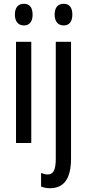

<svg xmlns="http://www.w3.org/2000/svg" viewBox="-20 -810 462 1019"><path d="M107 -790C76 -790 59 -770 59 -732C59 -696 77 -675 107 -675C137 -675 153 -696 153 -732C153 -769 138 -790 107 -790ZM270 -732C270 -696 288 -675 318 -675C348 -675 364 -696 364 -732C364 -769 349 -790 318 -790C287 -790 270 -770 270 -732ZM146 -588H65V-51H146ZM247 189C319 188 357 139 357 31V-588H276V32C276 90 264 116 233 116C222 116 210 113 198 108V180C212 186 228 189 247 189Z"/></svg>

Font: Noto Sans Tamil UI ExtraCondensed
Style: Regular
Weight: 400
Width: 2
Designer: Jelle Bosma - Monotype Design Team
Foundry: Monotype Imaging Inc.
Version: Version 2.004